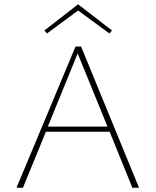

<svg xmlns="http://www.w3.org/2000/svg" viewBox="-20 -875 725 895"><path d="M199 -719 187 -733 344 -855 502 -733 490 -719 344 -826ZM491 -261H194L87 0H57L332 -658H358L628 0H597ZM481 -285 342 -626 203 -285Z"/></svg>

Font: Ysabeau SC Extralight
Style: Regular
Weight: 200
Designer: Christian Thalmann (Catharsis Fonts)
Version: Version 0.003